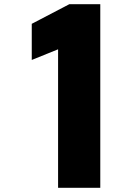

<svg xmlns="http://www.w3.org/2000/svg" viewBox="-20 -826 656 919"><path d="M258 73V-590L132 -539V-712L312 -806H460V73Z"/></svg>

Font: Farlight84_Sys_V01
Style: Bold
Weight: 700
Designer: Monotype Design Team, Nadine Chahine and Nizar Qandah
Foundry: Monotype Imaging Inc.
Version: Version 2.004;October 31, 2024;FontCreator 14.0.0.2814 64-bi